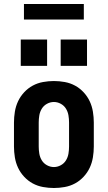

<svg xmlns="http://www.w3.org/2000/svg" viewBox="-20 -934 540 962"><path d="M250 8Q223 8 195.5 3Q168 -2 144 -15Q120 -28 101 -48.5Q82 -69 70.5 -93.5Q59 -118 54.5 -145.5Q50 -173 50 -200V-320Q50 -347 54.5 -374.5Q59 -402 70.5 -426.5Q82 -451 101 -471.5Q120 -492 144 -505Q168 -518 195.5 -523Q223 -528 250 -528Q277 -528 304.5 -523Q332 -518 356 -505Q380 -492 399 -471.5Q418 -451 429.5 -426.5Q441 -402 445.5 -374.5Q450 -347 450 -320V-200Q450 -173 445.5 -145.5Q441 -118 429.5 -93.5Q418 -69 399 -48.5Q380 -28 356 -15Q332 -2 304.5 3Q277 8 250 8ZM250 -97Q268 -97 284.5 -106Q301 -115 310.5 -130.5Q320 -146 323 -164Q326 -182 326 -200V-320Q326 -338 323 -356Q320 -374 310.5 -389.5Q301 -405 284.5 -414Q268 -423 250 -423Q232 -423 215.5 -414Q199 -405 189.5 -389.5Q180 -374 177 -356Q174 -338 174 -320V-200Q174 -182 177 -164Q180 -146 189.5 -130.5Q199 -115 215.5 -106Q232 -97 250 -97ZM284 -604V-736H416V-604ZM84 -604V-736H216V-604ZM100 -836V-914H400V-836Z"/></svg>

Font: Iosevka SS04 Extrabold
Style: Regular
Weight: 800
Monospace: yes
Designer: Belleve Invis
Foundry: Belleve Invis
Version: Version 19.0.0; ttfautohint (v1.8.4)